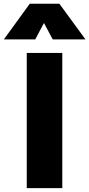

<svg xmlns="http://www.w3.org/2000/svg" viewBox="-59 -974 462 994"><path d="M79.5 0V-700H263.5V0ZM-39 -770 95 -954.5H248.5L383.5 -770H214L168.5 -855L123.5 -770Z"/></svg>

Font: Geologica Roman ExtraBold
Style: Regular
Weight: 800
Designer: Sindre Bremnes, Frode Helland
Foundry: Monokrom Skriftforlag AS
Version: Version 1.010;gftools[0.9.28]